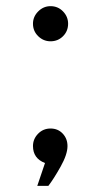

<svg xmlns="http://www.w3.org/2000/svg" viewBox="-20 -528 340 623"><path d="M144 -394Q121 -394 104 -410.5Q87 -427 87 -451Q87 -474 104 -491Q121 -508 144 -508Q168 -508 184.5 -491Q201 -474 201 -451Q201 -427 184.5 -410.5Q168 -394 144 -394ZM126 1Q87 -14 87 -54Q87 -77 103.5 -94Q120 -111 144 -111Q168 -111 183.5 -94.5Q199 -78 199 -54Q199 -27 176.5 13Q154 53 137 75H101Z"/></svg>

Font: Oakes Grotesk
Style: Regular
Weight: 400
Designer: Samuel Oakes
Foundry: Samuel Oakes
Version: Version 1.000;PS 001.000;hotconv 1.0.88;makeotf.lib2.5.64775